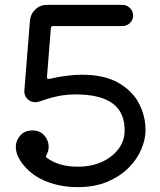

<svg xmlns="http://www.w3.org/2000/svg" viewBox="-20 -745 656 789"><path d="M199 -638Q189 -638 189 -629L173 -429Q173 -418 183 -421Q259 -438 316 -438Q407 -438 465 -405.5Q523 -373 550.5 -321Q578 -269 578 -210Q578 -172 560.5 -131Q543 -90 508 -55Q473 -20 421 2Q369 24 300 24Q230 24 172.5 1.5Q115 -21 79 -64Q45 -104 45 -141Q45 -160 54 -175Q73 -209 113 -209Q144 -209 162 -188.5Q180 -168 180 -142Q180 -125 171 -108Q166 -100 173 -96Q222 -60 300 -60Q354 -60 397 -79Q440 -98 465.5 -131Q491 -164 492 -204Q497 -357 291 -357Q250 -357 214 -349Q178 -341 139 -327Q135 -326 131.5 -325.5Q128 -325 125 -325Q106 -325 92.5 -338.5Q79 -352 80 -372L103 -659Q105 -687 125 -706Q145 -725 173 -725H483Q501 -725 514 -712Q527 -699 527 -681Q527 -663 514 -650.5Q501 -638 483 -638Z"/></svg>

Font: Kiwi Maru Medium
Style: Regular
Weight: 500
Designer: Hiroki-Chan
Version: Version 1.100